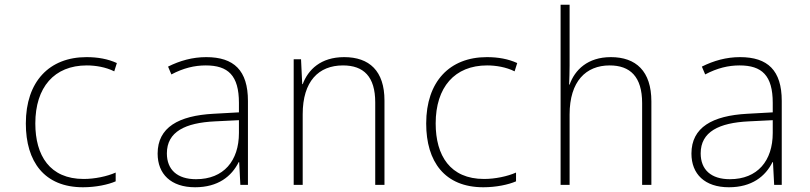

<svg xmlns="http://www.w3.org/2000/svg" viewBox="-20 -780 3418 810"><path d="M330 10C384 10 436 -1 468 -15V-52C432 -36 380 -25 333 -25C190 -25 129 -124 129 -259C129 -412 209 -504 346 -504C383 -504 426 -497 462 -479L473 -514C436 -531 393 -539 345 -539C188 -539 89 -436 89 -259C89 -98 167 10 330 10Z M803 10C900 10 957 -36 987 -96H989L994 0H1026V-354C1026 -483 967 -539 850 -539C792 -539 739 -524 689 -499L703 -466C754 -493 801 -504 848 -504C942 -504 988 -462 988 -346V-306L880 -300C734 -292 645 -243 645 -132C645 -46 701 10 803 10ZM807 -24C728 -24 684 -64 684 -133C684 -224 761 -262 887 -268L988 -273V-219C988 -102 924 -24 807 -24Z M1219 0H1257V-298C1257 -437 1324 -504 1427 -504C1514 -504 1563 -457 1563 -348V0H1602V-356C1602 -481 1538 -539 1432 -539C1333 -539 1280 -486 1257 -425H1255L1250 -530H1219Z M2019 10C2073 10 2125 -1 2157 -15V-52C2121 -36 2069 -25 2022 -25C1879 -25 1818 -124 1818 -259C1818 -412 1898 -504 2035 -504C2072 -504 2115 -497 2151 -479L2162 -514C2125 -531 2082 -539 2034 -539C1877 -539 1778 -436 1778 -259C1778 -98 1856 10 2019 10Z M2345 0H2383V-297C2383 -437 2452 -504 2552 -504C2638 -504 2689 -457 2689 -345V0H2728V-352C2728 -480 2663 -539 2557 -539C2459 -539 2405 -485 2383 -423H2381C2382 -451 2383 -474 2383 -504V-760H2345Z M3055 10C3152 10 3209 -36 3239 -96H3241L3246 0H3278V-354C3278 -483 3219 -539 3102 -539C3044 -539 2991 -524 2941 -499L2955 -466C3006 -493 3053 -504 3100 -504C3194 -504 3240 -462 3240 -346V-306L3132 -300C2986 -292 2897 -243 2897 -132C2897 -46 2953 10 3055 10ZM3059 -24C2980 -24 2936 -64 2936 -133C2936 -224 3013 -262 3139 -268L3240 -273V-219C3240 -102 3176 -24 3059 -24Z"/></svg>

Font: Noto Sans Mono SemiCondensed ExtraLight
Style: Regular
Weight: 200
Width: 4
Designer: Monotype Design Team
Foundry: Monotype Imaging Inc.
Version: Version 2.014